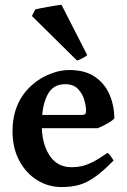

<svg xmlns="http://www.w3.org/2000/svg" viewBox="-20 -758 524 793"><path d="M234.4 14.6Q179.2 14.6 133.1 -14.2Q86.9 -43 59.3 -95Q31.7 -147 31.7 -215.8Q31.7 -349.6 132.3 -422.9Q158.2 -441.9 194.1 -455.3Q230 -468.8 267.1 -468.8Q331.1 -468.8 372.1 -440.7Q413.1 -412.6 432.6 -366.9Q452.1 -321.3 452.1 -268.6Q443.4 -258.8 421.4 -246.8Q399.4 -234.9 383.8 -228.5H152.8Q155.3 -158.2 186.8 -112.8Q218.3 -67.4 275.4 -67.4Q295.9 -67.4 315.4 -71.3Q335 -75.2 360.4 -87.6Q385.7 -100.1 423.8 -126.5Q430.2 -123 438.7 -111.1Q447.3 -99.1 449.2 -95.2Q404.3 -49.3 370.6 -25.9Q336.9 -2.4 305.2 6.1Q273.4 14.6 234.4 14.6ZM154.3 -283.2H316.9Q328.1 -283.2 331.8 -286.9Q335.4 -290.5 335.4 -300.8Q335.4 -320.3 327.9 -345.9Q320.3 -371.6 301.8 -390.9Q283.2 -410.2 249.5 -410.2Q204.1 -410.2 181.9 -376Q159.7 -341.8 154.3 -283.2ZM298.3 -507.8 111.8 -691.9 126 -719.2Q130.9 -720.7 145.8 -723.6Q160.6 -726.6 178.7 -729.7Q196.8 -732.9 212.4 -735.4Q228 -737.8 233.9 -738.3L340.3 -530.3Q334 -524.4 320.3 -517.3Q306.6 -510.3 298.3 -507.8Z"/></svg>

Font: David Libre
Style: Bold
Weight: 700
Designer: Ismar David, J. Victor Gaultney, Annie Olsen and Meir Sadan
Foundry: Monotype Imaging Inc. & SIL International
Version: Version 1.100; ttfautohint (v1.8.4.7-5d5b)